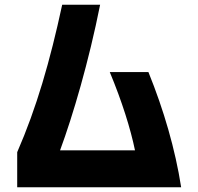

<svg xmlns="http://www.w3.org/2000/svg" viewBox="-20 -740 839 815"><path d="M53 -94V55H749C724 -106 675 -274 610 -434H446C498 -309 534 -194 553 -102H235C290 -251 357 -479 405 -720H244C192 -479 135 -282 53 -94Z"/></svg>

Font: コーポレート・ロゴ ver3 Bold
Style: Regular
Weight: 700
Designer: [KANA_main] LOGOTYPE.JP [Source Han Sans] Ryoko NISHIZUKA 西塚涼子 (kana, bopomofo & ideographs); Paul D. Hunt (Latin, Greek
Version: Version 12.001;FEAKit 1.0